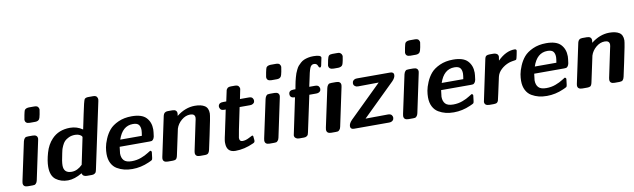

<svg xmlns="http://www.w3.org/2000/svg" viewBox="-43 -1257 5918 1792"><g transform="rotate(-10 2915.5 -361.0)"><path d="M67.9 -37.1Q67.9 -42 70.8 -57.1L147.9 -418Q152.8 -437 160.9 -446Q168.9 -455.1 174.6 -456.1Q180.2 -457 195.8 -458H237.8Q282.7 -458 283.2 -421.9Q283.2 -418 281.5 -410.4Q279.8 -402.8 279.8 -401.9L203.1 -40Q199.2 -21 189.7 -11.5Q180.2 -2 175 -1.5Q169.9 -1 155.8 0H111.8Q67.9 0 67.9 -37.1ZM188 -617.2Q188 -624 195.6 -660.4Q203.1 -696.8 207 -704.1Q216.8 -721.2 248 -723.1H298.8Q325.7 -723.1 334.7 -711.2Q343.8 -699.2 343.8 -687Q343.8 -680.2 336.4 -642.6Q329.1 -605 322.8 -597.2Q310.5 -580.1 284.2 -580.1H231.9Q188 -580.1 188 -617.2Z M330.1 -145Q330.1 -200.2 351.6 -275.6Q373 -351.1 419.9 -399.9Q484.9 -468.8 592.8 -469.2Q658.7 -469.2 711.9 -432.1Q724.1 -488.3 740.7 -569.8Q765.6 -692.9 775.9 -710Q787.1 -722.2 812 -722.2H856.9Q881.8 -722.2 890.9 -710.2Q899.9 -698.2 899.9 -686Q899.9 -680.2 897.9 -669.9L763.7 -39.1Q760.7 -27.8 758.3 -21Q755.9 -14.2 745.4 -7.1Q734.9 0 718.8 0H671.9Q632.8 0 626 -32.2Q554.2 10.7 491.7 11.2Q423.8 11.2 377 -24.4Q330.1 -60.1 330.1 -145ZM463.9 -134.8Q463.9 -62 538.1 -62Q538.6 -62 539.1 -62Q593.3 -62 641.1 -109.9Q694.3 -358.9 693.8 -362.8Q693.8 -374 674.3 -385Q654.8 -396 627 -396Q593.8 -396 567.9 -383.5Q542 -371.1 527.8 -356.4Q513.7 -341.8 502.2 -315.9Q490.7 -290 488.3 -279.5Q485.8 -269 481 -247.1Q463.9 -171.9 463.9 -134.8Z M887.2 -168.9Q887.2 -197.8 892.8 -231Q898.4 -264.2 917.5 -309.6Q936.5 -355 966.1 -389.9Q995.6 -424.8 1051 -450Q1106.4 -475.1 1178.2 -475.1Q1274.4 -475.1 1315.4 -431.6Q1356.4 -388.2 1356.4 -319.8Q1356.4 -300.8 1349.6 -253.9Q1345.7 -235.8 1337.6 -226.3Q1329.6 -216.8 1322.5 -215.3Q1315.4 -213.9 1303.2 -213.9H1019.5Q1012.7 -167 1012.2 -151.9Q1012.2 -109.9 1033.9 -85.9Q1055.7 -62 1108.4 -62Q1156.2 -62 1197.3 -77.4Q1238.3 -92.8 1263.9 -109.9Q1289.6 -127 1293.5 -127.9Q1306.6 -125 1306.6 -112.8Q1306.6 -107.9 1300.3 -60.1Q1298.3 -43.9 1293 -39.6Q1287.6 -35.2 1259.3 -22.9Q1182.1 11.2 1101.6 11.2Q1060.5 11.2 1025.4 2.7Q990.2 -5.9 957.8 -24.9Q925.3 -43.9 906.2 -80.6Q887.2 -117.2 887.2 -168.9ZM1036.6 -278.8H1241.2Q1247.1 -313 1247.6 -331.1Q1247.6 -365.2 1232.4 -383.5Q1217.3 -401.9 1177.2 -401.9Q1077.6 -401.9 1036.6 -278.8Z M1393.1 -36.1Q1393.1 -41 1395 -50.8L1475.1 -428.2Q1482.9 -463.9 1519 -463.9Q1519.5 -463.9 1520 -463.9H1562Q1606 -463.9 1606 -426.8Q1606 -421.9 1603 -403.8Q1685.1 -468.8 1775.4 -469.2Q1835.4 -469.2 1868.9 -448Q1902.3 -426.8 1902.3 -375Q1902.3 -348.1 1864.3 -171.9Q1847.2 -91.8 1835.9 -40Q1831.1 -19 1821.5 -9.5Q1812 0 1789.1 0H1743.2Q1699.2 0 1699.2 -36.1Q1699.2 -41 1701.2 -53.2L1757.3 -319.8Q1764.2 -347.7 1764.2 -358.9Q1764.2 -396 1719.2 -396Q1675.3 -396 1636.7 -363.5Q1598.1 -331.1 1584 -286.1L1532.2 -43.9Q1526.4 -14.2 1514.2 -5.9Q1502.9 0 1485.4 0H1439Q1393.1 0 1393.1 -36.1Z M1994.6 -78.1Q1994.6 -84 1994.6 -87.9Q1994.6 -91.8 1995.6 -98.9Q1996.6 -106 1997.6 -112.1Q1998.5 -118.2 2001.2 -131.1Q2003.9 -144 2006.8 -156.5Q2009.8 -168.9 2014.6 -193.4Q2019.5 -217.8 2024.7 -241.5Q2029.8 -265.1 2038.3 -305.2Q2046.9 -345.2 2054.7 -384.8H2040.5Q2014.6 -384.8 2005.6 -397.5Q1996.6 -410.2 1996.6 -421.9Q1996.6 -439.9 2011.7 -451.2Q2021.5 -458 2043.9 -458H2072.8Q2092.8 -553.2 2095.2 -562Q2097.7 -570.8 2109.9 -582Q2119.6 -588.9 2138.7 -588.9H2176.8Q2202.6 -588.9 2212.2 -576.9Q2221.7 -564.9 2221.7 -551.8Q2221.7 -546.9 2202.6 -458H2286.6Q2311.5 -458 2320.6 -446Q2329.6 -434.1 2329.6 -421.9Q2329.6 -415 2327.6 -408Q2325.7 -400.9 2314.7 -392.8Q2303.7 -384.8 2285.6 -384.8H2186.5Q2129.4 -114.7 2129.9 -102.1Q2129.9 -67.9 2157.7 -67.9Q2188.5 -67.9 2220.7 -85Q2252.9 -102.1 2254.9 -102.1Q2262.7 -102.1 2264.6 -95.5Q2266.6 -88.9 2267.6 -65.9Q2268.6 -59.1 2268.6 -55.2Q2267.6 -48.3 2267.6 -46.6Q2267.6 -44.9 2266.1 -41Q2264.6 -37.1 2261.2 -34.7Q2257.8 -32.2 2250.5 -28.8Q2163.6 11.2 2077.6 11.2Q1994.6 10.7 1994.6 -78.1Z M2358.4 -37.1Q2358.4 -42 2361.3 -57.1L2438.5 -418Q2443.4 -437 2451.4 -446Q2459.5 -455.1 2465.1 -456.1Q2470.7 -457 2486.3 -458H2528.3Q2573.2 -458 2573.7 -421.9Q2573.7 -418 2572 -410.4Q2570.3 -402.8 2570.3 -401.9L2493.7 -40Q2489.7 -21 2480.2 -11.5Q2470.7 -2 2465.6 -1.5Q2460.4 -1 2446.3 0H2402.3Q2358.4 0 2358.4 -37.1ZM2478.5 -617.2Q2478.5 -624 2486.1 -660.4Q2493.7 -696.8 2497.6 -704.1Q2507.3 -721.2 2538.6 -723.1H2589.4Q2616.2 -723.1 2625.2 -711.2Q2634.3 -699.2 2634.3 -687Q2634.3 -680.2 2627 -642.6Q2619.6 -605 2613.3 -597.2Q2601.1 -580.1 2574.7 -580.1H2522.5Q2478.5 -580.1 2478.5 -617.2Z M2638.2 -36.1Q2638.2 -37.1 2711.4 -384.8Q2664.6 -384.8 2664.6 -421.9Q2664.6 -458 2710.4 -458H2728.5Q2730.5 -467.8 2734.9 -492.4Q2739.3 -517.1 2742.4 -530Q2745.6 -543 2751.5 -565.9Q2757.3 -588.9 2762.9 -603Q2768.6 -617.2 2778.1 -637.2Q2787.6 -657.2 2797.6 -668.7Q2807.6 -680.2 2823 -694.1Q2838.4 -708 2856 -715.6Q2873.5 -723.1 2896 -728Q2918.5 -732.9 2945.3 -732.9H2946.3Q3018.1 -732.9 3018.6 -707Q3018.6 -706.1 3015.9 -693.6Q3013.2 -681.2 3009.3 -662.6Q3005.4 -644 3003.4 -633.8Q3000.5 -624 2995.6 -619.1Q2993.7 -618.2 2989.3 -618.2Q2983.4 -618.2 2979.5 -624.5Q2975.6 -630.9 2972.9 -638.9Q2970.2 -647 2961.9 -653.6Q2953.6 -660.2 2938.5 -660.2Q2912.6 -660.2 2900.4 -630.1Q2888.2 -600.1 2870.6 -509.8Q2863.8 -476.6 2859.4 -458H2913.6Q2939.5 -458 2948.5 -446Q2957.5 -434.1 2957.5 -421.9Q2957.5 -415 2955.1 -407.5Q2952.6 -399.9 2942.1 -392.3Q2931.6 -384.8 2913.6 -384.8H2847.2L2773.4 -40Q2770.5 -26.9 2767.6 -20Q2764.6 -13.2 2754.6 -6.6Q2744.6 0 2728.5 0H2683.6Q2665.5 0 2654.5 -7.6Q2643.6 -15.1 2640.9 -22.2Q2638.2 -29.3 2638.2 -36.1ZM2943.4 -37.1Q2943.4 -42 2946.3 -57.1L3023.4 -418Q3028.3 -437 3036.4 -446Q3044.4 -455.1 3049.8 -456.1Q3055.2 -457 3071.3 -458H3113.3Q3158.2 -458 3158.2 -421.9Q3158.2 -418 3156.7 -410.4Q3155.3 -402.8 3155.3 -401.9L3078.6 -40Q3074.7 -21 3064.9 -11.5Q3055.2 -2 3050.3 -1.5Q3045.4 -1 3031.2 0H2987.3Q2943.4 0 2943.4 -37.1ZM3066.4 -624Q3066.4 -627.9 3076.2 -674.8Q3083 -707 3093.3 -715.1Q3103.5 -723.1 3125.5 -723.1H3167.5Q3185.5 -723.1 3192.9 -720.5Q3200.2 -717.8 3209.5 -707Q3216.3 -694.8 3216.3 -686Q3216.3 -681.2 3210 -648.2Q3203.6 -615.2 3198.2 -606Q3188.5 -587.9 3158.2 -585.9H3113.3Q3066.4 -585.9 3066.4 -624Z M3169.4 -28.8Q3169.4 -55.7 3199.2 -85.9L3504.4 -384.8L3308.1 -382.8Q3291 -382.8 3280.8 -390.9Q3270.5 -398.9 3268.3 -405.5Q3266.1 -412.1 3266.1 -418.9Q3266.1 -425.8 3268.8 -433.8Q3271.5 -441.9 3282 -450Q3292.5 -458 3310.5 -458H3627.4Q3660.2 -457 3660.2 -430.2Q3660.2 -403.3 3631.3 -374L3325.2 -74.2L3412.1 -75.2H3438.5L3539.6 -76.2Q3563.5 -75.2 3572.5 -63.5Q3581.5 -51.8 3581.5 -39.1Q3581.5 -32.2 3578.9 -24.2Q3576.2 -16.1 3565.7 -8.1Q3555.2 0 3537.1 0H3202.1Q3169.4 -1 3169.4 -28.8Z M3674.8 -37.1Q3674.8 -42 3677.7 -57.1L3754.9 -418Q3759.8 -437 3767.8 -446Q3775.9 -455.1 3781.5 -456.1Q3787.1 -457 3802.7 -458H3844.7Q3889.6 -458 3890.1 -421.9Q3890.1 -418 3888.4 -410.4Q3886.7 -402.8 3886.7 -401.9L3810.1 -40Q3806.2 -21 3796.6 -11.5Q3787.1 -2 3782 -1.5Q3776.9 -1 3762.7 0H3718.8Q3674.8 0 3674.8 -37.1ZM3794.9 -617.2Q3794.9 -624 3802.5 -660.4Q3810.1 -696.8 3814 -704.1Q3823.7 -721.2 3855 -723.1H3905.8Q3932.6 -723.1 3941.7 -711.2Q3950.7 -699.2 3950.7 -687Q3950.7 -680.2 3943.4 -642.6Q3936 -605 3929.7 -597.2Q3917.5 -580.1 3891.1 -580.1H3838.9Q3794.9 -580.1 3794.9 -617.2Z M3933.6 -168.9Q3933.6 -197.8 3939.2 -231Q3944.8 -264.2 3963.9 -309.6Q3982.9 -355 4012.5 -389.9Q4042 -424.8 4097.4 -450Q4152.8 -475.1 4224.6 -475.1Q4320.8 -475.1 4361.8 -431.6Q4402.8 -388.2 4402.8 -319.8Q4402.8 -300.8 4396 -253.9Q4392.1 -235.8 4384 -226.3Q4376 -216.8 4368.9 -215.3Q4361.8 -213.9 4349.6 -213.9H4065.9Q4059.1 -167 4058.6 -151.9Q4058.6 -109.9 4080.3 -85.9Q4102.1 -62 4154.8 -62Q4202.6 -62 4243.7 -77.4Q4284.7 -92.8 4310.3 -109.9Q4335.9 -127 4339.8 -127.9Q4353 -125 4353 -112.8Q4353 -107.9 4346.7 -60.1Q4344.7 -43.9 4339.4 -39.6Q4334 -35.2 4305.7 -22.9Q4228.5 11.2 4147.9 11.2Q4106.9 11.2 4071.8 2.7Q4036.6 -5.9 4004.2 -24.9Q3971.7 -43.9 3952.6 -80.6Q3933.6 -117.2 3933.6 -168.9ZM4083 -278.8H4287.6Q4293.5 -313 4293.9 -331.1Q4293.9 -365.2 4278.8 -383.5Q4263.7 -401.9 4223.6 -401.9Q4124 -401.9 4083 -278.8Z M4440.4 -36.1Q4440.4 -38.1 4446.8 -67.9L4522.5 -426.8Q4527.3 -450.7 4538.3 -457.3Q4549.3 -463.9 4570.8 -463.9H4602.5Q4630.4 -463.9 4644.5 -449.2Q4651.4 -439.5 4651.4 -428.2Q4651.4 -423.3 4645.5 -391.1Q4724.6 -469.2 4805.7 -469.2Q4824.7 -469.2 4824.7 -454.1Q4824.7 -449.2 4817.1 -414.1Q4809.6 -378.9 4806.6 -375Q4803.7 -370.1 4795.2 -368.7Q4786.6 -367.2 4769 -364.5Q4751.5 -361.8 4734.4 -356Q4692.4 -340.8 4659.9 -310.8Q4627.4 -280.8 4618.7 -242.2Q4602.5 -171.4 4585.4 -88.9Q4574.2 -34.7 4570.8 -24.9Q4567.4 -15.1 4559.6 -7.8Q4549.8 0 4528.3 0H4487.8Q4440.4 0 4440.4 -36.1Z M4815.9 -168.9Q4815.9 -197.8 4821.5 -231Q4827.1 -264.2 4846.2 -309.6Q4865.2 -355 4894.8 -389.9Q4924.3 -424.8 4979.7 -450Q5035.2 -475.1 5106.9 -475.1Q5203.1 -475.1 5244.1 -431.6Q5285.2 -388.2 5285.2 -319.8Q5285.2 -300.8 5278.3 -253.9Q5274.4 -235.8 5266.4 -226.3Q5258.3 -216.8 5251.2 -215.3Q5244.1 -213.9 5231.9 -213.9H4948.2Q4941.4 -167 4940.9 -151.9Q4940.9 -109.9 4962.6 -85.9Q4984.4 -62 5037.1 -62Q5085 -62 5126 -77.4Q5167 -92.8 5192.6 -109.9Q5218.3 -127 5222.2 -127.9Q5235.4 -125 5235.4 -112.8Q5235.4 -107.9 5229 -60.1Q5227.1 -43.9 5221.7 -39.6Q5216.3 -35.2 5188 -22.9Q5110.8 11.2 5030.3 11.2Q4989.3 11.2 4954.1 2.7Q4918.9 -5.9 4886.5 -24.9Q4854 -43.9 4835 -80.6Q4815.9 -117.2 4815.9 -168.9ZM4965.3 -278.8H5169.9Q5175.8 -313 5176.3 -331.1Q5176.3 -365.2 5161.1 -383.5Q5146 -401.9 5106 -401.9Q5006.3 -401.9 4965.3 -278.8Z M5321.8 -36.1Q5321.8 -41 5323.7 -50.8L5403.8 -428.2Q5411.6 -463.9 5447.8 -463.9Q5448.2 -463.9 5448.7 -463.9H5490.7Q5534.7 -463.9 5534.7 -426.8Q5534.7 -421.9 5531.7 -403.8Q5613.8 -468.8 5704.1 -469.2Q5764.2 -469.2 5797.6 -448Q5831.1 -426.8 5831.1 -375Q5831.1 -348.1 5793 -171.9Q5775.9 -91.8 5764.6 -40Q5759.8 -19 5750.2 -9.5Q5740.7 0 5717.8 0H5671.9Q5627.9 0 5627.9 -36.1Q5627.9 -41 5629.9 -53.2L5686 -319.8Q5692.9 -347.7 5692.9 -358.9Q5692.9 -396 5647.9 -396Q5604 -396 5565.4 -363.5Q5526.9 -331.1 5512.7 -286.1L5460.9 -43.9Q5455.1 -14.2 5442.9 -5.9Q5431.6 0 5414.1 0H5367.7Q5321.8 0 5321.8 -36.1Z"/></g></svg>

Font: CMU Sans Serif
Style: BoldOblique
Weight: 700
Italic angle: -12°
Version: Version 0.7.0